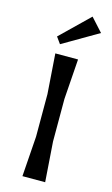

<svg xmlns="http://www.w3.org/2000/svg" viewBox="-126 -867 534 914"><g transform="rotate(15 141.0 -410.0)"><path d="M85 0 99 -198V-408L85 -605H197L183 -407V-197L197 0ZM95 -653 72 -685 211 -820 270 -755Z"/></g></svg>

Font: Galdeano
Style: Regular
Weight: 400
Designer: Dario Manuel Muhafara
Foundry: Dario Manuel Muhafara
Version: Version 1.001